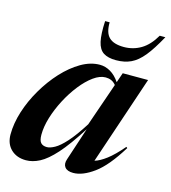

<svg xmlns="http://www.w3.org/2000/svg" viewBox="-113 -821 819 922"><g transform="rotate(15 297.0 -360.0)"><path d="M290.5 -43.5 344.5 -207.5Q288 -118.5 245.5 -71.2Q203 -24 168.2 -6Q133.5 12 100.5 12Q54.5 12 26 -15.2Q-2.5 -42.5 -2.5 -89Q-2.5 -144 16.5 -203.8Q35.5 -263.5 68.8 -320.2Q102 -377 144.2 -422.8Q186.5 -468.5 233.2 -495.8Q280 -523 326 -523Q353.5 -523 379 -508.2Q404.5 -493.5 425 -463L442 -512H568L419.5 -71Q444.5 -78 477 -102.5Q509.5 -127 550.5 -175L556 -170.5Q494.5 -70 438.2 -29Q382 12 335.5 12Q306 12 294 -3.2Q282 -18.5 290.5 -43.5ZM141 -126Q141 -97.5 151.2 -86.2Q161.5 -75 181.5 -75Q197.5 -75 220.5 -87.8Q243.5 -100.5 274.2 -134.5Q305 -168.5 345.5 -232.5L420 -447.5Q409 -461 396.2 -466.2Q383.5 -471.5 368.5 -471.5Q340 -471.5 308.5 -448.8Q277 -426 247.2 -388.2Q217.5 -350.5 193.5 -304.8Q169.5 -259 155.2 -212.5Q141 -166 141 -126ZM414 -635Q460 -635 498.8 -658Q537.5 -681 567 -732H595Q559.5 -667 529.8 -630.5Q500 -594 468 -579Q436 -564 394 -564Q354 -564 331.2 -578.8Q308.5 -593.5 300.2 -630.2Q292 -667 295.5 -732H318Q317 -680.5 340 -657.8Q363 -635 414 -635Z"/></g></svg>

Font: Newsreader 72pt SemiBold
Style: Italic
Weight: 600
Italic angle: -17°
Designer: Hugues Gentile
Foundry: Production Type
Version: Version 1.003; ttfautohint (v1.8.3)